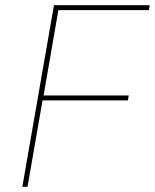

<svg xmlns="http://www.w3.org/2000/svg" viewBox="-20 -720 597 740"><path d="M86 0 144 -333H473L476 -352H148L205 -681H554L557 -700H188L66 0Z"/></svg>

Font: Fixel Display Thin
Style: Italic
Weight: 100
Italic angle: -10°
Designer: AlfaBravo + MacPaw
Foundry: Kyrylo Tkachov, Marchela Mozhyna, Serhii Makarenko, Maria Weinstein, Zakhar Kryvoshyya
Version: Version 1.210;Glyphs 3.2 (3217)